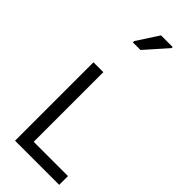

<svg xmlns="http://www.w3.org/2000/svg" viewBox="-356 -1190 1236 1236"><g transform="rotate(45 262.0 -572.0)"><path d="M97 0V-714H187V-80H499V0ZM186 -984V-996L282 -1144H388V-1134L255 -984Z"/></g></svg>

Font: Noto Sans Tifinagh APT
Style: Regular
Weight: 400
Designer: JamraPatel
Foundry: JamraPatel LLC
Version: Version 2.006; ttfautohint (v1.8.4.7-5d5b)